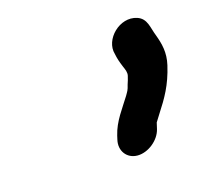

<svg xmlns="http://www.w3.org/2000/svg" viewBox="-54 -731 403 384"><g transform="rotate(-15 147.5 -539.0)"><path d="M239 -446 242 -459 251.4 -474C269.2 -501.5 283.1 -524.6 292.2 -564C298.1 -589.5 292.5 -608.7 285.8 -627C278.4 -645.1 278.3 -664.5 258.4 -671C224.1 -682.2 186.9 -644.9 196.5 -613C198.7 -602.2 200.5 -597 205.8 -584C208.7 -577.3 211.8 -570.9 210.2 -564C208.8 -558 207.2 -552.3 205.3 -547C202.7 -535.8 201.3 -534.6 196.4 -526C183.4 -504.6 165.3 -482.2 158.8 -454L157 -446C151.8 -423.8 165.9 -405 188 -405C210.1 -405 233.8 -423.8 239 -446Z"/></g></svg>

Font: HoneyBee
Style: BdIt
Weight: 700
Foundry: Cannot Into Space Fonts
Version: Version 0.89